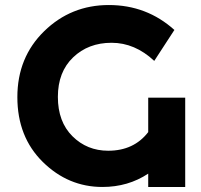

<svg xmlns="http://www.w3.org/2000/svg" viewBox="-20 -735 800 763"><path d="M593 -493Q516 -565 423.5 -565Q331 -565 270.5 -507Q210 -449 210 -350Q210 -251 268 -193.5Q326 -136 410 -136Q512 -136 569 -210V-347H716V8H569V-45Q489 8 387 8Q251 8 150 -91.5Q49 -191 49 -349Q49 -507 155.5 -611Q262 -715 412.5 -715Q563 -715 673 -616Z"/></svg>

Font: Montserrat Alternates
Style: Bold
Weight: 700
Version: Version 2.001